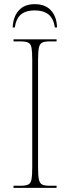

<svg xmlns="http://www.w3.org/2000/svg" viewBox="-20 -903 339 923"><path d="M45 0V-10H79Q104 -10 116 -16Q128 -22 131.5 -40.5Q135 -59 135 -98V-616Q135 -655 131.5 -673.5Q128 -692 116 -698Q104 -704 79 -704H45V-714H252V-704H219Q194 -704 182.5 -698Q171 -692 167 -673.5Q163 -655 163 -616V-98Q163 -59 167 -40.5Q171 -22 182.5 -16Q194 -10 219 -10H252V0ZM41 -771Q43 -822 70 -852.5Q97 -883 147 -883Q198 -883 225.5 -852.5Q253 -822 254 -771H244Q237 -815 212.5 -834Q188 -853 147 -853Q105 -853 81.5 -834Q58 -815 51 -771Z"/></svg>

Font: Noto Serif Display SemiCondensed Thin
Style: Regular
Weight: 100
Width: 4
Designer: Monotype Design Team
Foundry: Monotype Imaging Inc.
Version: Version 2.009